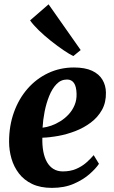

<svg xmlns="http://www.w3.org/2000/svg" viewBox="-20 -878 538 909"><path d="M448.5 -102.5Q435 -81.5 405 -54.8Q375 -28 330 -8.2Q285 11.5 226 11.5Q171 11.5 132.2 -7Q93.5 -25.5 69.5 -57Q45.5 -88.5 34.2 -127.5Q23 -166.5 23 -207.5Q23 -282.5 46 -346.5Q69 -410.5 110.5 -458Q152 -505.5 208.2 -532Q264.5 -558.5 330 -558.5Q382.5 -558.5 415.8 -543Q449 -527.5 465 -500.5Q481 -473.5 481.5 -440Q482.5 -393 462.8 -357.8Q443 -322.5 410 -297.8Q377 -273 337 -257.5Q297 -242 256 -234.5Q215 -227 180.5 -226Q179.5 -190 185 -160.8Q190.5 -131.5 202.5 -110.5Q214.5 -89.5 233.2 -78Q252 -66.5 277.5 -66.5Q312.5 -66.5 339.8 -78Q367 -89.5 387.8 -107.5Q408.5 -125.5 423.5 -143.5ZM297.5 -501.5Q268.5 -501.5 247.8 -480Q227 -458.5 213 -423.8Q199 -389 191.2 -349.5Q183.5 -310 181.5 -273.5Q200.5 -275.5 222.8 -283.2Q245 -291 266.5 -304.5Q288 -318 305.5 -337Q323 -356 333.2 -380.5Q343.5 -405 342.5 -434.5Q341.5 -469 330 -485.2Q318.5 -501.5 297.5 -501.5ZM327 -612.5Q309.5 -621 281 -640.2Q252.5 -659.5 221 -684.5Q189.5 -709.5 163 -735.2Q136.5 -761 122.5 -781.5L210 -857.5L362 -641Z"/></svg>

Font: Merriweather 48pt ExtraBold
Style: Italic
Weight: 800
Italic angle: -7.8°
Version: Version 2.101